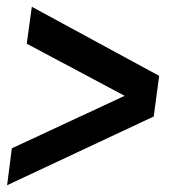

<svg xmlns="http://www.w3.org/2000/svg" viewBox="-20 -542 519 567"><path d="M1 5 15 -104 348 -259 59 -413 74 -522 450 -318 434 -198Z"/></svg>

Font: Archivo Narrow SemiBold
Style: Italic
Weight: 600
Italic angle: -8°
Designer: Hector Gatti
Foundry: Omnibus-Type
Version: Version 3.002